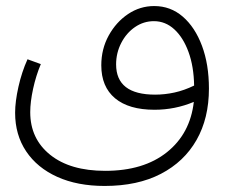

<svg xmlns="http://www.w3.org/2000/svg" viewBox="-20 -385 781 635"><path d="M490 -365Q544 -365 584.5 -330Q625 -295 648 -233.5Q671 -172 671 -92Q671 6 630 78Q589 150 512 190Q435 230 326 230Q236 230 169.5 200Q103 170 66.5 115.5Q30 61 30 -12Q30 -49 41 -98Q52 -147 71 -189L115 -173Q99 -135 89.5 -91.5Q80 -48 80 -14Q80 74 146 127Q212 180 328 180Q455 180 532 118.5Q609 57 621 -48Q559 -22 491 -22Q406 -22 360.5 -60Q315 -98 315 -169Q315 -223 339.5 -267.5Q364 -312 403.5 -338.5Q443 -365 490 -365ZM364 -172Q364 -72 493 -72Q525 -72 557 -79Q589 -86 622 -102Q621 -165 603.5 -213Q586 -261 556.5 -288Q527 -315 489 -315Q455 -315 426.5 -295.5Q398 -276 381 -243Q364 -210 364 -172Z"/></svg>

Font: Readex Pro ExtraLight
Style: Regular
Weight: 200
Designer: Bonnie Shaver-Troup, Thomas Jockin
Foundry: Lexend
Version: Version 1.203; ttfautohint (v1.8.3)